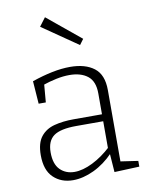

<svg xmlns="http://www.w3.org/2000/svg" viewBox="-88 -852 716 923"><g transform="rotate(-10 270.0 -390.5)"><path d="M433 -31 423 -44 518 -30V-2L396 3L389 -93L394 -90Q349 -43 296 -18Q243 7 194 7Q136 7 98.5 -29Q61 -65 61 -138Q61 -197 85.5 -228Q110 -259 152 -270Q194 -281 247 -281H393L385 -273V-383Q385 -442 352 -468Q319 -494 263 -494Q233 -494 199 -487Q165 -480 127 -467L137 -479L129 -384H94L86 -495Q138 -513 185 -522.5Q232 -532 273 -532Q347 -532 390 -499Q433 -466 433 -391ZM110 -143Q110 -86 137.5 -58.5Q165 -31 208 -31Q248 -31 296.5 -55Q345 -79 390 -121L385 -105V-255L393 -247H254Q176 -247 143 -223Q110 -199 110 -143ZM196 -788 359 -654 339 -627 165 -747Z"/></g></svg>

Font: Bitter Thin Light
Style: Regular
Weight: 300
Version: Version 2.002